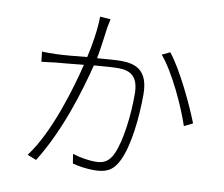

<svg xmlns="http://www.w3.org/2000/svg" viewBox="-85 -882 1170 1005"><g transform="rotate(10 500.0 -379.5)"><path d="M380 -521C432 -525 478 -529 507 -529C571 -529 617 -507 617 -409C617 -295 601 -159 567 -85C544 -35 511 -26 473 -26C444 -26 397 -32 353 -46L361 4C390 12 435 19 473 19C532 19 574 7 605 -58C646 -140 662 -296 662 -415C662 -544 595 -569 516 -569C490 -569 443 -565 390 -561C402 -625 411 -703 415 -730C418 -746 421 -760 424 -774L368 -778C367 -708 354 -626 338 -558C272 -551 210 -546 176 -545C147 -544 129 -544 100 -545L106 -492C129 -495 162 -498 181 -501C211 -503 266 -509 328 -515C297 -387 225 -139 120 0L168 19C281 -163 344 -380 380 -521ZM944 -312C909 -403 825 -581 762 -658L720 -638C789 -558 867 -387 899 -290L944 -312Z"/></g></svg>

Font: Glow Sans SC Normal Light
Style: Regular
Weight: 300
Designer: Ryoko NISHIZUKA (kana, bopomofo & ideographs); Paul D. Hunt (Latin, Greek & Cyrillic); Sandoll Communications, Soo-young
Version: Version 0.93